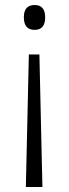

<svg xmlns="http://www.w3.org/2000/svg" viewBox="-20 -558 274 765"><path d="M160 -489Q160 -439 118 -439Q75 -439 75 -489Q75 -538 118 -538Q160 -538 160 -489ZM95 -341H137L149 187H83Z"/></svg>

Font: Noto Sans Kannada SemiCondensed Light
Style: Regular
Weight: 300
Width: 4
Designer: Jelle Bosma - Monotype Design Team
Foundry: Monotype Imaging Inc.
Version: Version 2.005; ttfautohint (v1.8.4.7-5d5b)